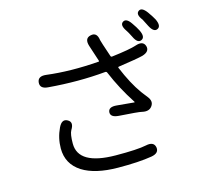

<svg xmlns="http://www.w3.org/2000/svg" viewBox="-124 -994 1249 1181"><g transform="rotate(-15 500.0 -403.0)"><path d="M485 49Q340 48 259 -3Q175 -57 175 -156Q175 -222 204 -283Q227 -331 261 -312Q295 -294 267 -249Q254 -227 254 -166Q254 -30 490 -28Q630 -27 686 -39Q737 -50 745 -12Q752 27 701 36Q617 50 485 49ZM780 -263Q760 -234 715 -245Q696 -250 571 -258Q519 -262 521 -295Q524 -328 576 -323L685 -313Q690 -313 687 -317Q620 -419 572 -533Q569 -541 560 -540Q388 -524 197 -540Q145 -544 149 -584Q153 -623 205 -617Q357 -598 538 -612Q543 -612 541 -617L507 -721Q491 -772 532 -781Q574 -791 581 -738Q583 -727 617 -627Q619 -620 627 -621Q743 -635 784 -649Q834 -666 846 -629Q857 -592 807 -577Q773 -568 649 -550Q644 -549 646 -544Q691 -435 742 -364Q757 -344 773 -324Q800 -291 780 -263ZM827 -672Q800 -659 778 -706Q761 -740 753 -751Q723 -794 746 -810Q770 -827 799 -784Q819 -756 831 -732Q854 -685 827 -672ZM940 -712Q914 -699 890 -745Q869 -788 866 -792Q834 -833 857 -850Q879 -867 910 -825Q934 -791 944 -772Q966 -725 940 -712Z"/></g></svg>

Font: Resource Han Rounded HK
Style: Regular
Weight: 400
Designer: Cyano Hao (round all glyphs); Ryoko NISHIZUKA  (kana, bopomofo & ideographs); Paul D. Hunt (Latin, Greek & Cyrillic); Sa
Foundry: Cyano Hao
Version: 0.990